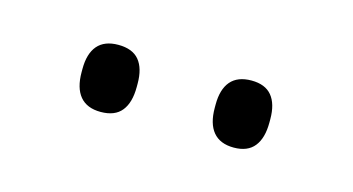

<svg xmlns="http://www.w3.org/2000/svg" viewBox="-28 -716 359 195"><g transform="rotate(15 151.0 -619.0)"><path d="M81 -583Q66.5 -583 59.2 -591.8Q52 -600.5 52 -617V-620.5Q52 -636.5 59.2 -645Q66.5 -653.5 81 -653.5Q96 -653.5 103 -645Q110 -636.5 110 -620.5V-617Q110 -600.5 103 -591.8Q96 -583 81 -583ZM221 -583Q206.5 -583 199.2 -591.8Q192 -600.5 192 -617V-620.5Q192 -636.5 199.2 -645Q206.5 -653.5 221 -653.5Q235.5 -653.5 242.5 -645Q249.5 -636.5 249.5 -620.5V-617Q249.5 -600.5 242.5 -591.8Q235.5 -583 221 -583Z"/></g></svg>

Font: Anek Gurmukhi ExtraLight
Style: Regular
Weight: 250
Designer: Sarang Kulkarni (Gurmukhi), Yesha Goshar (Latin)
Foundry: Ek Type
Version: Version 1.003